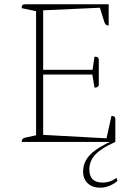

<svg xmlns="http://www.w3.org/2000/svg" viewBox="-20 -661 625 894"><path d="M81 0Q81 -17 97 -20L148 -31V-609L81 -623Q81 -634 84.5 -637.5Q88 -641 98 -641H486V-542Q471 -542 466 -558L445 -625L181 -613V-336H411L420 -397Q428 -397 432.5 -395.5Q437 -394 440 -386V-264Q437 -257 432 -255Q427 -253 420 -253L410 -314H181V-33L476 -17L499 -121Q510 -121 513.5 -117Q517 -113 517 -108V0ZM447 213Q410 213 388.5 192.5Q367 172 367 138Q367 93 399.5 59.5Q432 26 508 -8L517 0Q453 28 424.5 58Q396 88 396 128Q396 189 457 189Q495 189 522 167L527 181Q512 195 490 204Q468 213 447 213Z"/></svg>

Font: Petrona Thin
Style: Regular
Weight: 100
Designer: Ringo R. Seeber
Foundry: Ringo R. Seeber
Version: Version 2.001; ttfautohint (v1.8.3)